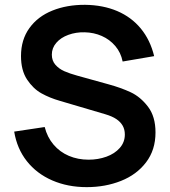

<svg xmlns="http://www.w3.org/2000/svg" viewBox="-20 -754 698 789"><path d="M336.5 15Q258.2 15 194.5 -12.7Q130.8 -40.4 90.2 -91.9Q49.7 -143.3 38.3 -213.2L163.7 -232Q174.2 -190.1 200.1 -159.7Q226 -129.2 263.1 -113.5Q300.2 -97.8 344 -97.8Q383.2 -97.8 417.3 -110.1Q451.4 -122.4 472.2 -146Q493 -169.6 493 -201.3Q493 -221.7 484.3 -237.2Q475.6 -252.8 458.3 -264.5Q441 -276.2 412.8 -284.5L227 -339.3Q184.3 -351.5 150.2 -370.5Q116.2 -389.5 91.2 -427.2Q66.3 -465 66.3 -523.5Q66.3 -590.9 100.9 -638.7Q135.4 -686.5 195.2 -710.5Q254.9 -734.6 329.7 -734.2Q403.4 -733.3 461.6 -708.6Q519.8 -683.8 558.6 -636.8Q597.4 -589.7 613.5 -523.3L484 -501.2Q476.6 -538.2 453.7 -565Q430.8 -591.9 398.2 -606.2Q365.7 -620.5 328 -621.3Q292.1 -622.2 260.9 -610.8Q229.8 -599.5 211.4 -578.1Q193 -556.8 193 -529.5Q193 -504.5 207.8 -487.7Q222.7 -470.8 244.8 -461.2Q266.8 -451.6 297 -443.3L426 -407.5Q477.2 -393.5 517.2 -374.8Q557.3 -356 588.2 -315.5Q619 -275.1 619 -209.7Q619 -137.8 580.3 -87Q541.7 -36.2 477.2 -10.6Q412.8 15 336.5 15Z"/></svg>

Font: Manrope
Style: Regular
Weight: 400
Designer: Mikhail Sharanda
Foundry: Mikhail Sharanda
Version: Version 4.503